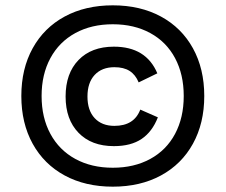

<svg xmlns="http://www.w3.org/2000/svg" viewBox="-20 -690 846 720"><path d="M746 -330Q746 -228 703.5 -151Q661 -74 583.5 -32Q506 10 403 10Q300 10 222.5 -32Q145 -74 102.5 -151Q60 -228 60 -330Q60 -432 102.5 -509Q145 -586 222.5 -628Q300 -670 403 -670Q506 -670 583.5 -628Q661 -586 703.5 -509Q746 -432 746 -330ZM136 -330Q136 -249 169 -188Q202 -127 262.5 -94Q323 -61 403 -61Q483 -61 543.5 -94Q604 -127 636.5 -188Q669 -249 669 -330Q669 -411 636.5 -472Q604 -533 543.5 -566Q483 -599 403 -599Q323 -599 262.5 -566Q202 -533 169 -472Q136 -411 136 -330ZM570 -415 500 -381Q488 -410 466 -424Q444 -438 409 -438Q362 -438 335 -409Q308 -380 308 -328Q308 -276 335 -247Q362 -218 409 -218Q483 -218 506 -279L572 -250Q551 -196 511 -169Q471 -142 407 -142Q323 -142 274.5 -192Q226 -242 226 -328Q226 -415 274.5 -465Q323 -515 407 -515Q528 -515 570 -415Z"/></svg>

Font: Work Sans Medium
Style: Regular
Weight: 500
Designer: Wei Huang
Foundry: Wei Huang
Version: Version 1.500